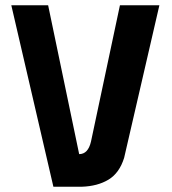

<svg xmlns="http://www.w3.org/2000/svg" viewBox="-20 -710 653 730"><path d="M586 -690 452 -110Q434 -52 392.5 -27Q351 -2 291 0H183L23 -690H163L281 -124Q315 -124 326 -172L436 -690Z"/></svg>

Font: Panefresco 999wt
Style: Regular
Weight: 900
Version: Version 1.001